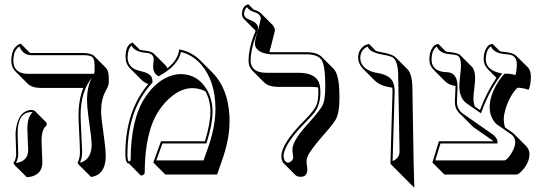

<svg xmlns="http://www.w3.org/2000/svg" viewBox="-20 -766 2558 905"><path d="M175.8 -102.5Q175.8 -93.3 177.7 -52Q179.7 -10.7 179.7 -1.5Q179.7 54.2 125.5 66.9Q116.2 68.8 106.4 69.3L49.8 13.2L43 2Q55.7 -13.2 56.2 -41Q56.2 -49.8 54.7 -88.4Q53.2 -128.4 53.2 -138.2Q61 -241.7 126 -248Q136.7 -247.6 143.1 -244.1L199.7 -187.5V-174.3Q176.3 -158.7 175.8 -102.5ZM456.5 -239.3Q456.5 -213.4 472.2 -103.5Q478.5 -57.1 478.5 -28.3Q477.1 57.6 409.7 68.4L353 12.2L345.2 2Q356.9 -20 356.9 -48.8Q356.9 -69.8 353.5 -136.2Q350.1 -202.1 350.1 -223.1Q350.6 -297.4 372.6 -351.6H168.5Q130.4 -352.1 108.9 -373L52.2 -429.7Q33.2 -449.7 33.2 -479Q33.2 -499.5 37.8 -515.6Q42.5 -531.7 49.1 -539.8Q55.7 -547.9 62.3 -552.7Q68.8 -557.6 73.2 -558.6L78.1 -560.1L121.6 -516.1Q124.5 -515.6 127 -516.1H373Q409.7 -515.6 423.8 -502L480 -445.3Q492.2 -431.6 492.7 -401.4V-377.4Q492.7 -362.8 477.5 -335.9Q456.5 -297.9 456.5 -239.3ZM423.3 -418Q426.3 -426.3 425.8 -434.1V-458Q425.8 -492.7 410.2 -500.5Q397.5 -505.9 373 -505.9H127Q90.3 -505.9 73.2 -543.5Q72.3 -545.9 71.8 -546.9Q43.9 -531.2 43 -481Q43 -479.5 43 -479Q43 -431.6 88.9 -420.4Q100.1 -418 111.8 -418ZM414.1 -400.9Q360.4 -335 359.9 -223.1Q359.9 -202.6 363.3 -137.7Q366.7 -70.8 367.2 -48.8Q366.7 -20 356.9 1Q411.6 -12.7 412.1 -85Q412.1 -109.4 396.5 -218.3Q390.1 -266.1 390.1 -295.9Q390.6 -359.9 414.1 -400.9ZM108.9 -159.2Q109.4 -214.4 132.8 -235.8V-237.3Q129.4 -237.8 126 -237.8Q63.5 -235.8 63 -138.2Q63 -128.9 64.5 -89.6Q65.9 -50.3 65.9 -41Q65.4 -16.1 55.2 2.4Q112.3 -5.9 112.8 -58.1Q112.8 -66.9 110.8 -106.9Q108.9 -148.9 108.9 -159.2Z M824.7 -533.2Q882.3 -522.9 924.3 -481L981 -424.3Q1054.2 -351.1 1061.5 -219.7Q1062 -207 1062 -195.3Q1062 -116.7 1032.2 -26.4L1003.4 56.6H759.3L702.6 0L738.8 -100.1H945.8Q971.7 -183.1 971.7 -241.2Q971.2 -293.9 948.2 -335.4Q918.9 -350.6 886.2 -350.6Q822.8 -350.6 760.7 -285.2Q743.2 -266.1 729.5 -245.6Q662.6 -145.5 662.1 47.4Q662.1 55.7 650.4 60.5Q647 61.5 644 61.5L587.9 4.9Q582.5 3.9 579.1 1.5Q570.8 -8.3 570.8 -42Q571.3 -242.2 678.7 -369.6Q661.1 -376.5 648.9 -387.7L592.3 -444.3Q571.8 -465.8 571.8 -497.1Q571.8 -554.2 603.5 -564.5Q606 -564.9 605.5 -564.9L639.2 -531.2Q647.9 -529.3 659.7 -527.8Q692.9 -524.4 704.6 -513.7L761.2 -457Q766.6 -450.7 769 -444.3Q819.3 -483.9 824.7 -533.2ZM833 -521Q818.8 -456.5 732.4 -409.2L727.5 -406.2L722.7 -409.2Q702.1 -422.4 701.7 -453.1Q701.7 -460.9 703.1 -469.2Q704.6 -478.5 704.6 -484.9Q704.6 -511.2 676.3 -516.1Q669.4 -517.1 658.7 -518.1Q613.8 -523.9 600.1 -551.3Q582.5 -535.6 581.5 -497.1Q581.5 -447.8 630.9 -434.1Q633.8 -433.1 635.7 -432.6Q686.5 -422.4 695.3 -400.9Q698.7 -392.1 698.7 -380.9V-377L696.3 -374Q585.4 -252.9 581.1 -56.6Q581.1 -48.8 580.6 -42Q580.6 -6.3 587.9 -4.9Q592.3 -5.9 595.7 -10.3Q596.2 -206.5 664.6 -307.6Q717.8 -388.2 791 -410.6Q811.5 -416.5 829.6 -417Q910.2 -417 954.1 -345.2Q981.4 -298.8 981.9 -241.2Q981.9 -181.2 955.1 -97.2L953.1 -89.8H745.6L716.8 -9.8H939.5L966.3 -86.4Q995.1 -175.3 995.6 -252Q995.6 -383.8 927.7 -462.4Q887.2 -507.8 833 -521Z M1176.3 -720.2Q1178.7 -719.2 1180.2 -719.2Q1199.2 -713.4 1209 -704.1L1265.6 -647.5Q1275.4 -636.2 1275.9 -621.6Q1275.9 -621.6 1256.8 -545.9V-545.4Q1252.4 -532.7 1250 -520Q1253.4 -520 1256.3 -520H1426.3Q1474.1 -519.5 1495.6 -498.5L1552.2 -441.9Q1578.6 -415.5 1579.6 -323.2Q1579.6 -314 1580.1 -304.2Q1580.1 -234.9 1563 -203.6Q1549.3 -179.2 1501 -125.5Q1440.9 -55.7 1430.2 -29.3Q1424.8 -15.6 1424.8 -4.4Q1424.8 3.9 1427.2 16.6Q1428.7 26.9 1428.7 31.7Q1428.7 67.9 1396 67.4Q1381.3 66.9 1373 59.6L1316.4 2.9Q1306.6 -8.3 1306.2 -29.8Q1306.6 -90.3 1417.5 -201.2Q1463.4 -248 1472.7 -272.9Q1480.5 -295.4 1480.5 -332Q1480.5 -344.7 1479.5 -354Q1463.4 -356.4 1443.8 -356.4H1291Q1246.1 -356.9 1224.6 -377.9L1168 -434.6Q1151.9 -452.1 1151.4 -479Q1151.9 -533.7 1175.3 -597.2Q1181.2 -609.4 1184.6 -621.6L1129.4 -676.8Q1121.1 -686.5 1120.6 -698.2Q1120.6 -710.9 1123.5 -720.2Q1126.5 -729.5 1130.9 -734.1Q1135.3 -738.8 1139.6 -741.2Q1144.5 -744.1 1147.5 -745.1L1150.4 -746.1ZM1181.2 -558.1Q1181.6 -579.1 1190.9 -605.5Q1200.7 -635.3 1209.5 -678.7Q1207.5 -700.7 1177.7 -709.5Q1153.8 -716.8 1144 -732.4Q1130.9 -721.7 1130.4 -698.2Q1131.8 -681.6 1157.7 -672.4Q1192.4 -659.2 1195.8 -638.7Q1196.3 -635.3 1196.3 -632.8Q1195.8 -616.7 1184.6 -592.8Q1161.6 -530.3 1161.1 -479Q1163.1 -423.8 1234.4 -422.9H1387.2Q1474.1 -422.9 1487.3 -364.7Q1490.2 -350.6 1490.2 -332Q1490.2 -272.9 1462.9 -236.3Q1450.7 -220.7 1424.3 -193.8Q1317.4 -85.9 1316.4 -29.8Q1319.3 0 1339.4 1Q1360.4 -5.4 1362.3 -24.9Q1362.3 -28.3 1360.8 -36.6Q1358.4 -51.3 1358.4 -61Q1358.4 -96.7 1409.7 -157.2Q1415 -163.6 1426.8 -177.2Q1433.6 -185.1 1437 -188.5Q1492.7 -250.5 1502.9 -274.9Q1513.2 -300.8 1513.2 -360.8Q1513.2 -458 1495.1 -484.4Q1476.1 -509.8 1426.3 -509.8H1256.3Q1185.5 -516.6 1181.2 -558.1Z M1820.3 5.9 1830.1 -335.9Q1830.1 -345.2 1829.1 -352.5Q1819.8 -354.5 1808.6 -356.4Q1770 -363.3 1746.6 -386.2L1689.9 -442.9Q1668.5 -465.8 1668 -494.1Q1668 -519 1680.9 -535.2Q1693.8 -551.3 1706.5 -555.2L1719.2 -559.1L1752 -525.9Q1762.2 -522.5 1781.2 -519Q1829.6 -510.7 1844.2 -496.1L1900.9 -439.5Q1923.3 -415.5 1923.8 -349.6L1929.7 5.4L1933.1 119.1L1876.5 62.5ZM1830.6 -6.8Q1862.3 -20 1863.3 -50.8L1856.9 -405.8Q1856.9 -479 1830.6 -495.6Q1817.9 -502.9 1779.3 -509.3Q1731 -518.6 1717.3 -538.1Q1714.4 -542.5 1712.4 -546.4Q1679.2 -530.8 1678.2 -494.1Q1678.2 -451.7 1725.1 -431.2Q1738.8 -425.3 1753.9 -422.9Q1816.4 -413.6 1831.5 -380.9Q1839.8 -362.3 1840.3 -335.9Z M2336.4 -524.4Q2346.2 -522 2358.9 -521Q2398.4 -517.1 2412.1 -503.9L2468.8 -447.8Q2481.9 -433.1 2482.4 -405.3Q2481.9 -360.4 2470.7 -342.3Q2448.2 -352.1 2419.4 -352.5Q2381.3 -315.4 2361.3 -246.6Q2354.5 -222.2 2354.5 -204.6Q2355 -181.6 2360.8 -165L2397 -140.1Q2400.9 -137.2 2403.3 -134.3L2460 -77.6Q2475.1 -61.5 2475.6 -40.5Q2475.6 1.5 2439.9 39.6Q2426.3 53.7 2416.5 56.6H2074.7L2018.1 0L2048.8 -100.1H2307.1L2210.4 -167.5L2153.8 -224.1Q2148.9 -228 2145.5 -231.4Q2124 -253.9 2124 -285.2L2127 -356.9Q2127 -358.9 2127 -360.4Q2096.7 -365.2 2078.6 -382.3L2022 -439Q2003.9 -458 2003.9 -484.9Q2003.9 -515.6 2014.4 -534.4Q2024.9 -553.2 2035.6 -556.2L2045.9 -559.1L2082.5 -522.5Q2088.4 -521.5 2094.7 -521Q2136.7 -517.6 2149.4 -505.9L2205.6 -449.7Q2219.2 -434.6 2219.7 -397.5Q2219.7 -385.7 2215.6 -349.4Q2211.4 -313 2211.4 -301.3Q2211.9 -281.2 2217.8 -264.2L2242.2 -247.1Q2273.4 -330.6 2319.8 -399.4L2280.3 -439Q2260.7 -460 2259.8 -484.9Q2259.8 -517.1 2270.3 -535.6Q2280.8 -554.2 2291.5 -556.6L2301.8 -559.1ZM2305.7 -116.7ZM2319.3 -181.6Q2288.1 -213.4 2288.1 -261.2Q2288.1 -315.9 2328.6 -380.9Q2342.3 -402.8 2356 -416L2358.9 -418.9H2362.8Q2391.6 -418.5 2409.2 -412.1Q2416 -433.6 2416 -461.9Q2416 -499.5 2387.2 -507.3Q2377.4 -509.8 2358.4 -511.2Q2308.1 -515.6 2294.4 -546.9Q2270.5 -532.7 2270 -484.9Q2270 -449.2 2310.1 -430.2Q2320.8 -425.3 2332 -422.9L2347.2 -419.4L2337.9 -407.2Q2286.6 -337.9 2251.5 -243.7L2247.1 -231.9L2175.8 -281.2Q2145.5 -307.6 2145 -357.9Q2145 -370.6 2148.9 -409.2Q2152.8 -443.8 2152.8 -454.1Q2152.8 -496.6 2135.7 -504.4Q2125 -508.8 2094.2 -511.2Q2051.8 -516.1 2039.1 -546.4Q2014.6 -530.8 2014.2 -484.9Q2014.2 -439.9 2061 -428.7Q2073.7 -425.8 2086.9 -425.8Q2136.2 -424.3 2136.7 -356.9L2133.8 -284.7Q2134.8 -251.5 2159.7 -231.9L2306.2 -129.9L2306.6 -129.4Q2324.2 -112.8 2324.7 -100.1V-89.8H2056.2L2031.7 -9.8H2358.4Q2375 -15.6 2394.5 -50.3Q2408.7 -76.2 2408.7 -97.2Q2407.7 -119.1 2391.1 -131.8Z"/></svg>

Font: Linux Biolinum Shadow O
Style: Bold
Weight: 700
Designer: Philipp H. Poll
Foundry: Philipp H. Poll
Version: Version 0.9.2